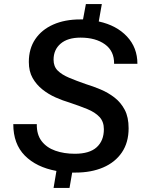

<svg xmlns="http://www.w3.org/2000/svg" viewBox="-20 -834 717 939"><path d="M242 85 256 2Q158 -16 101.5 -73Q45 -130 45 -227H160Q159 -176 183.5 -144Q208 -112 250.5 -97Q293 -82 346 -82Q418 -82 453 -114Q488 -146 488 -202Q488 -239 466.5 -262Q445 -285 407 -300.5Q369 -316 321 -332Q287 -342 252 -357.5Q217 -373 187.5 -396.5Q158 -420 139.5 -452.5Q121 -485 121 -531Q121 -596 152.5 -642.5Q184 -689 240.5 -714Q297 -739 372 -739Q380 -739 386 -739L400 -814H478L463 -729Q550 -710 601 -655.5Q652 -601 652 -522H538Q539 -584 493.5 -617Q448 -650 374 -650Q311 -650 276.5 -620.5Q242 -591 242 -542Q242 -509 262 -489Q282 -469 317.5 -454Q353 -439 399 -423Q435 -412 472 -396.5Q509 -381 540 -357Q571 -333 590 -297Q609 -261 609 -207Q609 -137 576 -88.5Q543 -40 484.5 -15Q426 10 350 10Q342 10 333 10L320 85Z"/></svg>

Font: Hubot Sans Medium
Style: Italic
Weight: 500
Italic angle: -10°
Designer: Deni Anggara
Foundry: GitHub
Version: Version 1.001; ttfautohint (v1.8.4.7-5d5b);gftools[0.9.31]